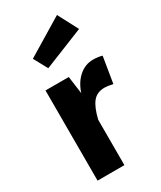

<svg xmlns="http://www.w3.org/2000/svg" viewBox="-209 -907 820 979"><g transform="rotate(-30 201.0 -417.5)"><path d="M366 -717 130 -622 86 -703 304 -835ZM349 -546Q377 -546 402 -539L377 -386Q347 -393 329 -393Q283 -393 258.5 -362Q234 -331 219 -267V0H61V-531H198L212 -428Q230 -483 266.5 -514.5Q303 -546 349 -546Z"/></g></svg>

Font: Fira Sans
Style: Bold
Weight: 700
Designer: bBox Type GmbH & Carrois Corporate GbR & Edenspiekermann AG
Foundry: bBox Type GmbH & Carrois Corporate GbR & Edenspiekermann AG
Version: Version 4.301;PS 004.301;hotconv 1.0.88;makeotf.lib2.5.64775